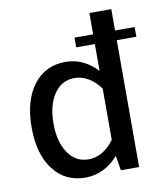

<svg xmlns="http://www.w3.org/2000/svg" viewBox="-81 -783 745 856"><g transform="rotate(-10 291.0 -355.0)"><path d="M296.9 -618.2V-574.2H381.3V-452.6C340.3 -496.6 292.5 -518.6 237.8 -518.6C176.3 -518.6 127.9 -495.1 92.3 -447.8C56.6 -400.4 39.1 -336.4 39.1 -256.3C39.1 -176.3 56.6 -112.8 92.3 -65.9C127.9 -18.6 176.3 4.9 237.3 4.9C295.9 4.9 345.7 -20.5 386.7 -66.9L397.9 0H480.5V-574.2H569.3V-618.2H480.5V-714.8H381.3V-618.2ZM138.2 -256.3C138.2 -311.5 149.4 -356.4 172.4 -390.1C195.3 -423.8 226.1 -440.9 265.6 -440.9C310.1 -440.9 350.6 -415 381.3 -372.6V-140.6C351.6 -99.1 310.5 -72.8 266.1 -72.8C226.6 -72.8 195.8 -89.4 172.9 -123C149.9 -156.7 138.2 -201.2 138.2 -256.3Z"/></g></svg>

Font: Estedad Medium
Style: Regular
Weight: 500
Designer: Amin Abedi
Version: Version 7.3